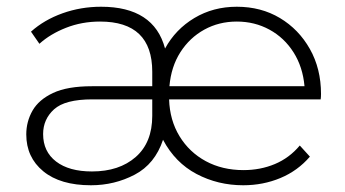

<svg xmlns="http://www.w3.org/2000/svg" viewBox="-20 -546 1025 570"><path d="M250 4Q159 4 108.5 -37.5Q58 -79 58 -147Q58 -185 76.5 -217.5Q95 -250 137.5 -270Q180 -290 253 -290H432V-333Q432 -482 277 -482Q223 -482 176 -463.5Q129 -445 97 -416L72 -452Q111 -487 165.5 -506.5Q220 -526 280 -526Q437 -526 470 -402Q501 -459 557 -492.5Q613 -526 683 -526Q755 -526 811 -492.5Q867 -459 900 -400.5Q933 -342 933 -267Q933 -258 932 -251H482Q484 -189 513 -141.5Q542 -94 591 -67.5Q640 -41 703 -41Q753 -41 796 -59Q839 -77 870 -114L900 -81Q864 -39 812.5 -17.5Q761 4 702 4Q627 4 563.5 -29.5Q500 -63 464 -131Q440 -59 380 -27.5Q320 4 250 4ZM483 -290H884Q879 -347 851.5 -390.5Q824 -434 780 -458Q736 -482 683 -482Q630 -482 586.5 -458Q543 -434 515.5 -391Q488 -348 483 -290ZM432 -251H254Q173 -251 140.5 -221.5Q108 -192 108 -148Q108 -96 146.5 -66.5Q185 -37 253 -37Q334 -37 383 -80Q432 -123 432 -202Z"/></svg>

Font: Montserrat Light
Style: Regular
Weight: 300
Designer: Julieta Ulanovsky
Foundry: Julieta Ulanovsky
Version: Version 9.000; ttfautohint (v1.8.4.7-5d5b)